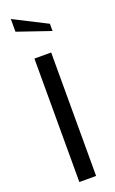

<svg xmlns="http://www.w3.org/2000/svg" viewBox="-179 -982 613 1023"><g transform="rotate(-20 127.5 -470.5)"><path d="M175 0H80V-700H175ZM221 -805 34 -869V-941L221 -846Z"/></g></svg>

Font: Cabin
Style: Regular
Weight: 400
Designer: Pablo Impallari
Foundry: Pablo Impallari
Version: Version 1.007